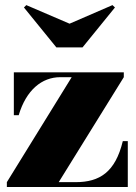

<svg xmlns="http://www.w3.org/2000/svg" viewBox="-20 -750 544 770"><path d="M259 -655 85.5 -729.5 76 -720 206 -560H311L441 -720L431 -729.5ZM222 -440.5H267.5L7.5 -19.5V0H492.5V-184H472.5C442.5 -60 380 -19.5 283.5 -19.5H215.5L476.5 -440.5V-460H35.5V-288H55C85 -389 148 -440.5 222 -440.5Z"/></svg>

Font: Bodoni* 11pt Fatface
Style: Regular
Weight: 900
Version: Version 2.3